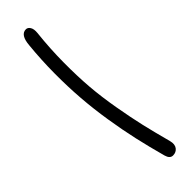

<svg xmlns="http://www.w3.org/2000/svg" viewBox="-339 -842 1008 1008"><g transform="rotate(-45 165.0 -338.5)"><path d="M230 168.9Q207 168.9 198.2 137.2Q173.8 48.3 155.5 -33Q137.2 -114.3 122.6 -206.5Q107.9 -298.8 101.1 -387.7Q94.2 -476.6 94.7 -575.7Q95.2 -674.8 105 -773.9Q110.8 -846.2 151.9 -846.2Q166 -846.2 175 -831.3Q184.1 -816.4 181.2 -789.1Q169.9 -685.5 169.2 -583.5Q168.5 -481.4 175.3 -397.7Q182.1 -314 198.5 -220.7Q214.8 -127.4 231.2 -57.1Q247.6 13.2 272 104Q279.8 134.3 266.6 151.6Q253.4 168.9 230 168.9Z"/></g></svg>

Font: Shantell Sans Irregular
Style: Italic
Weight: 300
Italic angle: -11.31°
Designer: Stephen Nixon, Anya Danilova, Shantell Martin
Foundry: Arrow Type
Version: Version 1.006;[9816181b4]